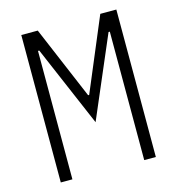

<svg xmlns="http://www.w3.org/2000/svg" viewBox="-105 -788 809 878"><g transform="rotate(-15 300.0 -349.0)"><path d="M470 -608H464L300 -225L136 -608H130V0H75V-698H153L299 -353H304L449 -698H525V0H470Z"/></g></svg>

Font: IBM Plex Mono Light
Style: Regular
Weight: 300
Monospace: yes
Designer: Mike Abbink, Paul van der Laan, Pieter van Rosmalen
Foundry: Bold Monday
Version: Version 2.3